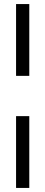

<svg xmlns="http://www.w3.org/2000/svg" viewBox="-20 -763 223 944"><path d="M59 -390V-743H124V-390ZM59 161V-192H124V161Z"/></svg>

Font: Saira UltraCondensed Medium
Style: Regular
Weight: 500
Width: 1
Designer: Hector Gatti with collaboration of the Omnibus-Type team
Foundry: Omnibus-Type
Version: Version 1.101